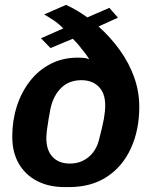

<svg xmlns="http://www.w3.org/2000/svg" viewBox="-20 -753 639 783"><path d="M244 10Q179 10 131 -15Q83 -40 56.5 -86Q30 -132 30 -196Q30 -261 48.5 -319Q67 -377 102 -422Q137 -467 186.5 -492.5Q236 -518 298 -518Q310 -518 322 -517Q334 -516 344 -511Q337 -523 326 -537.5Q315 -552 302.5 -567Q290 -582 277 -595L186 -557L147 -597L238 -637Q220 -656 199 -670Q178 -684 160 -694L249 -733Q270 -724 292 -711Q314 -698 336 -682L426 -721L461 -681L382 -645Q432 -600 469.5 -547.5Q507 -495 527.5 -437Q548 -379 548 -317Q548 -223 514 -148.5Q480 -74 416 -32Q352 10 261 10ZM265 -86Q308 -86 339.5 -111Q371 -136 383 -180Q398 -237 403.5 -267.5Q409 -298 409 -324Q409 -373 382.5 -399.5Q356 -426 312 -426Q262 -426 230 -395Q198 -364 186 -311Q182 -289 178 -266.5Q174 -244 171.5 -223.5Q169 -203 169 -190Q169 -140 194.5 -113Q220 -86 265 -86Z"/></svg>

Font: Chivo SemiBold
Style: Italic
Weight: 600
Italic angle: -8.05°
Designer: Hector Gatti
Foundry: Omnibus-Type
Version: Version 2.002